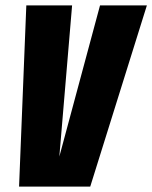

<svg xmlns="http://www.w3.org/2000/svg" viewBox="-20 -695 567 715"><path d="M51 0 78 -675H248.5L201 -112L352.5 -675H527L316 0Z"/></svg>

Font: Anybody Condensed ExtraBold
Style: Italic
Weight: 800
Width: 3
Italic angle: -10°
Designer: Tyler Finck
Foundry: Etcetera Type Company
Version: Version 1.010; ttfautohint (v1.8.3) -l 8 -r 50 -G 200 -x 14 